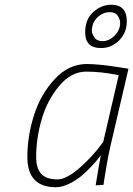

<svg xmlns="http://www.w3.org/2000/svg" viewBox="-20 -778 560 807"><path d="M215 9Q95 9 95 -118Q95 -206 123 -294Q151 -382 210 -445.5Q269 -509 345 -509Q396 -509 489 -494L520 -489L444 -163Q433 -117 419 -28L415 -1L382 1Q399 -103 404 -126Q400 -121 393 -111.5Q386 -102 364.5 -79Q343 -56 321.5 -38Q300 -20 270.5 -5.5Q241 9 215 9ZM479 -462Q406 -477 342.5 -477Q279 -477 228.5 -416.5Q178 -356 155 -276Q132 -196 132 -118Q132 -71 153 -47.5Q174 -24 222 -24Q276 -24 369 -126Q390 -149 402 -166L414 -182ZM404 -576Q338 -576 338 -642Q338 -697 372 -727.5Q406 -758 448 -758Q513 -758 513 -688Q513 -641 481 -608.5Q449 -576 404 -576ZM368 -667Q366 -659 366 -648Q366 -637 376.5 -621Q387 -605 411.5 -605Q436 -605 456 -623Q485 -648 485 -682Q485 -696 475 -711.5Q465 -727 440.5 -727Q416 -727 394.5 -709.5Q373 -692 368 -667Z"/></svg>

Font: TitilliumWebThinItalic
Style: Thin Italic
Weight: 200
Italic angle: -13°
Version: Version 1.001;PS 57.000;hotconv 1.0.70;makeotf.lib2.5.55311